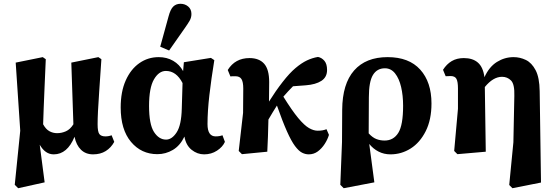

<svg xmlns="http://www.w3.org/2000/svg" viewBox="-20 -801 2935 1015"><path d="M472 15Q433 15 408 -9.5Q383 -34 374 -78Q336 15 264 15Q219 15 190 -36L216 163L76 194L58 176L87 -110L63 -470L206 -499L222 -488Q218 -401 215.5 -338.5Q213 -276 211 -230Q209 -184 208 -144Q222 -118 241 -107.5Q260 -97 282 -97Q306 -97 328.5 -107Q351 -117 368 -144L357 -470L500 -499L516 -488Q509 -384 504.5 -318.5Q500 -253 498 -213Q496 -173 496 -144Q496 -104 505.5 -92Q515 -80 537 -80Q555 -80 570 -86L584 -51Q567 -20 539 -2.5Q511 15 472 15Z M768 -241Q768 -144 794 -103.5Q820 -63 858 -63Q889 -63 914 -101.5Q939 -140 941 -228L945 -362Q912 -426 857 -426Q820 -426 794 -381.5Q768 -337 768 -241ZM812 14Q727 14 672.5 -51Q618 -116 618 -233Q618 -316 644.5 -375.5Q671 -435 716.5 -467Q762 -499 819 -499Q862 -499 895.5 -479.5Q929 -460 948 -425L952 -472L1095 -495L1113 -483Q1097 -385 1087 -299Q1077 -213 1077 -145Q1077 -80 1120 -80Q1141 -80 1156 -86L1169 -51Q1157 -24 1127 -4.5Q1097 15 1059 15Q1023 15 993 -9Q963 -33 955 -79Q932 -31 894 -8.5Q856 14 812 14ZM827 -554 871 -714Q881 -752 896 -766.5Q911 -781 934 -781Q958 -781 975 -766.5Q992 -752 992 -727Q992 -708 982.5 -691.5Q973 -675 956 -651L874 -534Z M1259 14 1242 -3 1265 -204 1266 -333Q1266 -368 1256.5 -383Q1247 -398 1224 -398Q1219 -398 1211 -398Q1203 -398 1198 -397L1184 -431Q1223 -494 1299 -494Q1350 -494 1376.5 -464Q1403 -434 1403 -367L1402 -264Q1437 -320 1474 -367.5Q1511 -415 1542 -441Q1574 -468 1602.5 -481.5Q1631 -495 1661 -500Q1681 -496 1695 -479.5Q1709 -463 1709 -431Q1709 -393 1679 -373.5Q1649 -354 1596 -350L1529 -345Q1516 -332 1503 -318Q1490 -304 1478 -290Q1524 -216 1556.5 -177Q1589 -138 1613.5 -124Q1638 -110 1659 -110Q1674 -110 1685 -112Q1696 -114 1706 -118L1719 -88Q1712 -64 1696.5 -40Q1681 -16 1660 -0.5Q1639 15 1612 15Q1594 15 1576.5 6Q1559 -3 1539.5 -29Q1520 -55 1497 -106.5Q1474 -158 1444 -243Q1433 -225 1421.5 -207Q1410 -189 1399 -169Q1398 -124 1396.5 -79Q1395 -34 1393 1Z M1930 -287 1929 -96Q1949 -74 1969.5 -66Q1990 -58 2013 -58Q2060 -58 2085.5 -98.5Q2111 -139 2111 -242Q2111 -296 2100.5 -341Q2090 -386 2068.5 -413Q2047 -440 2015 -440Q1973 -440 1951.5 -404.5Q1930 -369 1930 -287ZM1779 176 1788 -50 1789 -221Q1790 -358 1852 -428.5Q1914 -499 2029 -499Q2142 -499 2201.5 -433Q2261 -367 2261 -254Q2261 -168 2230.5 -107.5Q2200 -47 2151 -16Q2102 15 2044 15Q2010 15 1981.5 0.5Q1953 -14 1932 -40L1959 163L1797 194Z M2672 177 2694 -49 2699 -294Q2701 -356 2681.5 -375.5Q2662 -395 2634 -395Q2587 -395 2543 -341L2548 1L2398 14L2381 -3L2401 -226V-334Q2401 -369 2393 -384Q2385 -399 2362 -399Q2357 -399 2349 -398.5Q2341 -398 2336 -398L2322 -432Q2341 -462 2368 -478Q2395 -494 2432 -494Q2479 -494 2506.5 -470Q2534 -446 2541 -393Q2566 -448 2607 -473.5Q2648 -499 2695 -499Q2729 -499 2760 -484Q2791 -469 2811.5 -430Q2832 -391 2833 -319L2840 164L2689 194Z"/></svg>

Font: Source Serif Pro
Style: Bold
Weight: 700
Designer: Frank Grießhammer
Foundry: Adobe Systems Incorporated
Version: Version 3.001;hotconv 1.0.111;makeotfexe 2.5.65597